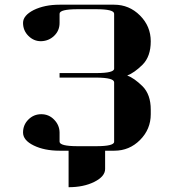

<svg xmlns="http://www.w3.org/2000/svg" viewBox="-20 -635 732 809"><path d="M77.1 -76.7Q77.1 -108.9 99.6 -131.3Q122.1 -153.8 153.8 -153.8Q186 -153.8 208 -130.9Q230.5 -107.9 231 -77.1V-38.1Q231 -19 308.1 -19H384.8Q461.9 -19 460.9 -38.1V-288.1Q460.9 -307.6 384.8 -308.1H231V-327.1H384.8Q461.9 -327.1 460.9 -346.2V-577.1Q460.9 -596.2 384.8 -596.2H308.1Q231 -596.2 231 -577.1V-538.1Q231 -505.9 208 -483.9Q185.5 -462.4 153.3 -461.4Q122.6 -460.9 99.6 -483.9Q77.1 -506.3 77.1 -538.6Q77.1 -569.8 122.1 -592.8Q168 -615.2 231 -615.2H460.9Q524.4 -615.2 569.8 -569.8Q615.2 -524.4 615.2 -460.9Q615.2 -397 580.6 -362.3Q545.9 -328.1 516.1 -316.9Q545.9 -305.7 580.6 -271.5Q615.2 -236.8 615.2 -172.9V-153.8Q615.2 -90.3 569.8 -44.9Q524.9 0 461.9 0H422.9V77.1Q422.9 108.4 377.4 131.3Q332.5 153.8 269 153.8V0H231Q167 0 122.1 -22Q77.1 -43.9 77.1 -76.7Z"/></svg>

Font: Hjet
Style: Regular
Weight: 400
Designer: T. Christopher White
Version: Version 1.2